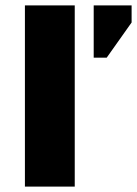

<svg xmlns="http://www.w3.org/2000/svg" viewBox="-20 -689 506 709"><path d="M72 -669H256V0H72ZM326 -669H466V-606L374 -476H326Z"/></svg>

Font: Sarpanch ExtraBold
Style: Regular
Weight: 800
Designer: Manushi Parikh (Devanagari and Latin), Jyotish Sonowal (Devanagari)
Foundry: Indian Type Foundry
Version: Version 2.004;PS 1.0;hotconv 1.0.78;makeotf.lib2.5.61930; tt